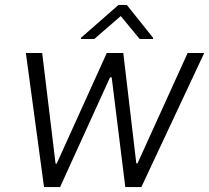

<svg xmlns="http://www.w3.org/2000/svg" viewBox="-20 -761 851 781"><path d="M159.1 0 85.2 -545.5H151.6L206 -95.5H210.6L414.4 -545.5H481.5L534.4 -96.6H539.4L743.3 -545.5H810.7L555 0H489.7L434.3 -446.4H427.6L224.4 0ZM363.5 -602.3 471.2 -695.7 548.2 -602.3H602.5L602.7 -607.2L496 -740.8H461.9L309.4 -607.2L309.2 -602.3Z"/></svg>

Font: Inter UI Light
Style: Italic
Weight: 300
Italic angle: 9.39999°
Designer: Rasmus Andersson
Foundry: rsms
Version: 3.2;8d6f07862